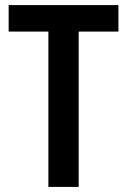

<svg xmlns="http://www.w3.org/2000/svg" viewBox="-20 -734 500 754"><path d="M289 0V-610H445V-714H14V-610H170V0Z"/></svg>

Font: Noto Sans Telugu Condensed SemiBold
Style: Regular
Weight: 600
Width: 3
Designer: Jelle Bosma - Monotype Design Team
Foundry: Monotype Imaging Inc.
Version: Version 2.005